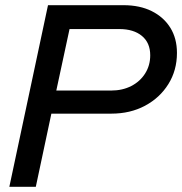

<svg xmlns="http://www.w3.org/2000/svg" viewBox="-20 -720 702 740"><path d="M16 0 165 -700H456Q519 -700 565 -677Q611 -654 636.5 -613Q662 -572 662 -516Q662 -449 629 -396Q596 -343 539 -312.5Q482 -282 409 -282H178L118 0ZM197 -371H408Q452 -371 486 -388.5Q520 -406 539.5 -437Q559 -468 559 -507Q559 -555 527 -581.5Q495 -608 440 -608H248Z"/></svg>

Font: Red Hat Display SemiBold
Style: Italic
Weight: 600
Italic angle: -12°
Designer: Pentagram, MCKL
Foundry: Pentagram, MCKL
Version: Version 1.023